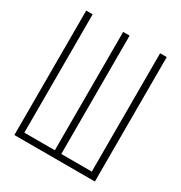

<svg xmlns="http://www.w3.org/2000/svg" viewBox="-168 -834 899 954"><g transform="rotate(30 281.5 -357.0)"><path d="M51 0H513V-714H475V-35H300V-714H263V-35H88V-714H51Z"/></g></svg>

Font: Noto Sans Mono SemiCondensed ExtraLight
Style: Regular
Weight: 200
Width: 4
Designer: Monotype Design Team
Foundry: Monotype Imaging Inc.
Version: Version 2.014